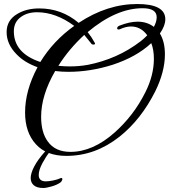

<svg xmlns="http://www.w3.org/2000/svg" viewBox="-20 -713 844 957"><path d="M311 64Q211 64 159 6Q105 -53 105 -152Q105 -262 167 -378Q136 -389 109.5 -405Q83 -421 62 -443Q13 -493 13 -553Q13 -613 67 -644Q112 -671 176 -671Q287 -671 372 -599Q514 -693 664 -693Q804 -693 804 -617Q804 -585 777 -546Q802 -505 802 -442Q802 -356 754 -258Q683 -117 576 -32Q455 64 311 64ZM328 -382Q352 -382 374.5 -384Q397 -386 419 -390Q490 -404 556 -433Q622 -462 682 -508Q691 -515 699 -522.5Q707 -530 714 -537Q682 -581 633 -581Q607 -581 577 -567Q575 -566 571 -566Q564 -566 564 -572Q564 -580 575 -585Q626 -605 666 -605Q713 -605 747 -579Q761 -605 761 -627Q761 -672 691 -672Q559 -672 417 -553Q437 -528 452 -500Q457 -492 448 -491H445Q437 -491 434 -497L400 -539Q363 -505 330.5 -466.5Q298 -428 271 -385Q300 -382 328 -382ZM181 -404Q246 -510 350 -584Q258 -652 165 -652Q117 -652 85 -629Q49 -604 49 -557Q49 -448 181 -404ZM331 44Q443 44 552 -53Q598 -94 636.5 -144Q675 -194 705 -254Q747 -338 747 -420Q747 -465 734 -498Q660 -429 541 -390Q430 -355 321 -355Q304 -355 287.5 -356Q271 -357 255 -359Q185 -238 185 -131Q185 -53 218 -8Q255 44 331 44ZM196 224Q164 224 148.5 210.5Q133 197 133 175Q133 150 151 116Q169 82 204 43Q213 34 220 34Q225 34 228 37.5Q231 41 227 45Q208 69 191 101Q173 135 173 159Q173 190 207 191Q223 191 245 186.5Q267 182 282 175Q283 175 283.5 174.5Q284 174 285 174Q291 174 291 181Q290 185 287 190Q284 195 279 198Q263 209 236.5 216.5Q210 224 196 224Z"/></svg>

Font: Carattere
Style: Regular
Weight: 400
Designer: Robert E. Leuschke
Foundry: Robert E. Leuschke
Version: Version 1.010; ttfautohint (v1.8.3)